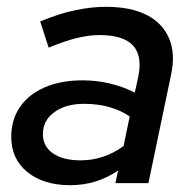

<svg xmlns="http://www.w3.org/2000/svg" viewBox="-20 -538 562 564"><path d="M186 6Q108 6 60.5 -32.5Q13 -71 13 -136Q13 -186 38.5 -223.5Q64 -261 111.5 -281.5Q159 -302 223 -302Q264 -302 303.5 -292.5Q343 -283 376 -266L386 -312Q399 -374 370.5 -404.5Q342 -435 272 -435Q242 -435 206.5 -426.5Q171 -418 123 -398L98 -475Q153 -498 201 -508Q249 -518 291 -518Q364 -518 411 -494Q458 -470 477 -424.5Q496 -379 482 -316L416 0H319L327 -37Q294 -15 259.5 -4.5Q225 6 186 6ZM217 -67Q251 -67 282.5 -77.5Q314 -88 343 -109L361 -196Q306 -233 227 -233Q173 -233 139.5 -208.5Q106 -184 106 -144Q106 -108 135.5 -87.5Q165 -67 217 -67Z"/></svg>

Font: Red Hat Display SemiBold
Style: Italic
Weight: 600
Italic angle: -12°
Designer: Pentagram, MCKL
Foundry: Pentagram, MCKL
Version: Version 1.023